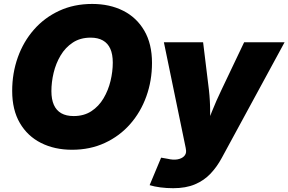

<svg xmlns="http://www.w3.org/2000/svg" viewBox="-20 -758 1480 985"><path d="M349.6 10.3Q259.8 10.3 190.4 -24.7Q121.1 -59.6 81.8 -127Q42.5 -194.3 42.5 -291.5Q42.5 -382.8 71.3 -463.6Q100.1 -544.4 154.1 -606Q208 -667.5 283.7 -702.6Q359.4 -737.8 453.1 -737.8Q542.5 -737.8 611.6 -703.1Q680.7 -668.5 720.2 -600.8Q759.8 -533.2 759.8 -435.5Q759.8 -344.2 730.7 -263.4Q701.7 -182.6 647.5 -121.1Q593.3 -59.6 517.8 -24.7Q442.4 10.3 349.6 10.3ZM357.9 -162.6Q410.6 -162.6 448.7 -187.5Q486.8 -212.4 511.2 -253.7Q535.6 -294.9 547.1 -343Q558.6 -391.1 558.6 -437Q558.6 -479.5 545.9 -507.8Q533.2 -536.1 507.8 -550.5Q482.4 -564.9 444.8 -564.9Q392.1 -564.9 353.8 -539.8Q315.4 -514.6 291 -473.6Q266.6 -432.6 255.1 -384.5Q243.7 -336.4 243.7 -290.5Q243.7 -248.5 256.3 -220Q269 -191.4 294.4 -177Q319.8 -162.6 357.9 -162.6ZM747.6 191.9 806.6 50.8 839.8 56.6Q868.7 63.5 890.4 59.6Q912.1 55.7 924.1 43.7Q936 31.7 934.6 14.6L932.6 0.5L820.8 -541H1022L1051.8 -296.9Q1058.1 -241.2 1058.1 -185.1Q1058.1 -128.9 1060.1 -63H1021Q1044.4 -128.9 1067.1 -185.5Q1089.8 -242.2 1116.2 -296.9L1232.4 -541H1439.9L1117.7 52.2Q1093.3 97.7 1060.1 132.8Q1026.9 168 980.2 187.7Q933.6 207.5 868.7 207.5Q835 207.5 803 203.4Q771 199.2 747.6 191.9Z"/></svg>

Font: Inter 17pt Black
Style: Italic
Weight: 900
Italic angle: -9.3988°
Version: Version 4.001;git-66647c0bb